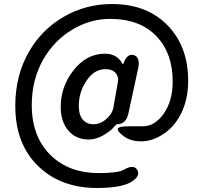

<svg xmlns="http://www.w3.org/2000/svg" viewBox="-20 -755 1012 955"><path d="M619 -192Q607 -137 563 -137Q558 -137 548 -125Q532 -104 494.5 -82.5Q457 -61 422 -61Q360 -61 322 -103Q282 -148 282 -223Q282 -322 343 -402Q409 -488 502 -488Q562 -488 590 -437Q592 -433 594 -438Q611 -490 645 -481Q679 -471 667 -414ZM445 -137Q490 -137 526 -181Q540 -198 544 -220L567 -351Q570 -369 560 -385Q545 -411 504 -411Q447 -411 408 -350Q372 -295 372 -229Q372 -182 392 -159.5Q412 -137 445 -137ZM626 -127H692Q748 -127 792 -186Q839 -251 839 -349Q839 -488 762 -571Q679 -661 528 -661Q428 -661 338.5 -607Q249 -553 195 -459Q138 -358 138 -233Q138 -73 234 19Q325 106 471 106Q565 106 594 90Q646 60 663 91Q681 122 629 152Q579 180 462 180Q287 180 176 77Q56 -34 56 -229Q56 -378 123 -496Q187 -608 297 -671.5Q407 -735 537 -735Q710 -735 813 -629.5Q916 -524 916 -353Q916 -259 879 -187Q846 -122 789 -86Q737 -52 681 -52Q633 -52 600.5 -74Q568 -96 565.5 -111.5Q563 -127 626 -127Z"/></svg>

Font: Resource Han Rounded TW Medium
Style: Regular
Weight: 500
Designer: Cyano Hao (round all glyphs); Ryoko NISHIZUKA 西塚涼子 (kana, bopomofo & ideographs); Paul D. Hunt (Latin, Greek & Cyrillic)
Foundry: Cyano Hao
Version: 0.990